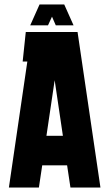

<svg xmlns="http://www.w3.org/2000/svg" viewBox="-20 -844 492 864"><path d="M20 0 103 -567H82L96 -700H329L432 0H297L282 -100H170L155 0ZM189 -233H263L226 -483ZM116 -730 158 -824H269L311 -730H231L214 -769L196 -730Z"/></svg>

Font: Karantina
Style: Bold
Weight: 700
Designer: Rony Koch
Foundry: Rony Koch
Version: Version 1.000; ttfautohint (v1.8.3)